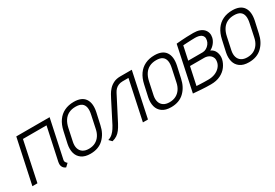

<svg xmlns="http://www.w3.org/2000/svg" viewBox="25 -1188 2686 1876"><g transform="rotate(-30 1368.0 -250.5)"><path d="M429 -69 521 -500H145L38 0H95L189 -446H455L376 -78Q371 -53 376 -36.5Q381 -20 390.5 -10.5Q400 -1 408 2.5Q416 6 416 6L450 -26Q440 -34 433 -45Q426 -56 429 -69Z M912 -185 941 -316Q960 -408 924 -460Q888 -512 799 -512Q739 -512 692.5 -489.5Q646 -467 615.5 -423.5Q585 -380 571 -316L542 -185Q531 -131 542.5 -87Q554 -43 591 -16.5Q628 10 690 10Q782 10 838 -44Q894 -98 912 -185ZM884 -316 854 -175Q846 -134 825.5 -103.5Q805 -73 773.5 -56.5Q742 -40 700 -40Q660 -40 634 -57Q608 -74 598.5 -104.5Q589 -135 597 -175L627 -316Q637 -364 658.5 -396.5Q680 -429 713 -445.5Q746 -462 790 -462Q834 -462 858 -445.5Q882 -429 888.5 -396.5Q895 -364 884 -316Z M1319 -500Q1274 -500 1242 -484Q1210 -468 1188.5 -444.5Q1167 -421 1153.5 -397Q1140 -373 1132 -357L1013 -124Q1007 -113 993.5 -91.5Q980 -70 958.5 -49.5Q937 -29 906 -20L936 11Q968 3 990.5 -12Q1013 -27 1031.5 -51.5Q1050 -76 1069 -112L1206 -378Q1217 -400 1232 -415Q1247 -430 1267.5 -438.5Q1288 -447 1314 -447H1380L1285 0H1342L1448 -500Z M1822 -185 1851 -316Q1870 -408 1834 -460Q1798 -512 1709 -512Q1649 -512 1602.5 -489.5Q1556 -467 1525.5 -423.5Q1495 -380 1481 -316L1452 -185Q1441 -131 1452.5 -87Q1464 -43 1501 -16.5Q1538 10 1600 10Q1692 10 1748 -44Q1804 -98 1822 -185ZM1794 -316 1764 -175Q1756 -134 1735.5 -103.5Q1715 -73 1683.5 -56.5Q1652 -40 1610 -40Q1570 -40 1544 -57Q1518 -74 1508.5 -104.5Q1499 -135 1507 -175L1537 -316Q1547 -364 1568.5 -396.5Q1590 -429 1623 -445.5Q1656 -462 1700 -462Q1744 -462 1768 -445.5Q1792 -429 1798.5 -396.5Q1805 -364 1794 -316Z M2206 -279Q2235 -293 2257 -320.5Q2279 -348 2286 -379Q2292 -406 2286 -429.5Q2280 -453 2263 -471.5Q2246 -490 2217 -500.5Q2188 -511 2148 -511Q2108 -511 2073 -509.5Q2038 -508 2011.5 -506Q1985 -504 1970 -502.5Q1955 -501 1955 -501L1849 0Q1849 0 1860.5 1Q1872 2 1892.5 3.5Q1913 5 1938.5 7Q1964 9 1992 10Q2020 11 2047 11Q2110 11 2155.5 -11.5Q2201 -34 2228 -71Q2255 -108 2264 -149Q2272 -190 2257.5 -226.5Q2243 -263 2206 -279ZM2138 -461Q2157 -461 2175 -457.5Q2193 -454 2206.5 -445Q2220 -436 2226 -420.5Q2232 -405 2227 -382Q2223 -361 2209 -342.5Q2195 -324 2175 -312.5Q2155 -301 2133 -301H1970L2003 -455Q2003 -455 2016.5 -456Q2030 -457 2051.5 -458Q2073 -459 2096 -460Q2119 -461 2138 -461ZM2048 -42Q2024 -42 2000.5 -42.5Q1977 -43 1958 -44Q1939 -45 1927.5 -45.5Q1916 -46 1916 -46L1959 -247H2121Q2136 -247 2153 -242Q2170 -237 2184.5 -225Q2199 -213 2206 -194Q2213 -175 2207 -146Q2201 -117 2179 -93Q2157 -69 2123.5 -55.5Q2090 -42 2048 -42Z M2700 -185 2729 -316Q2748 -408 2712 -460Q2676 -512 2587 -512Q2527 -512 2480.5 -489.5Q2434 -467 2403.5 -423.5Q2373 -380 2359 -316L2330 -185Q2319 -131 2330.5 -87Q2342 -43 2379 -16.5Q2416 10 2478 10Q2570 10 2626 -44Q2682 -98 2700 -185ZM2672 -316 2642 -175Q2634 -134 2613.5 -103.5Q2593 -73 2561.5 -56.5Q2530 -40 2488 -40Q2448 -40 2422 -57Q2396 -74 2386.5 -104.5Q2377 -135 2385 -175L2415 -316Q2425 -364 2446.5 -396.5Q2468 -429 2501 -445.5Q2534 -462 2578 -462Q2622 -462 2646 -445.5Q2670 -429 2676.5 -396.5Q2683 -364 2672 -316Z"/></g></svg>

Font: Advent Pro
Style: Italic
Weight: 400
Italic angle: -12°
Designer: VivaRado, Andreas Kalpakidis
Foundry: VivaRado, Andreas Kalpakidis
Version: Version 3.000